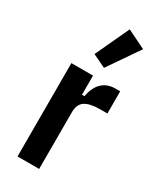

<svg xmlns="http://www.w3.org/2000/svg" viewBox="-205 -868 766 930"><g transform="rotate(30 178.5 -402.5)"><path d="M66 0V-522H187V-415H201Q210 -467 238.5 -494.5Q267 -522 313 -522H339V-398H299Q242 -398 214.5 -380Q187 -362 187 -317V0ZM214 -581 141 -616 229 -805 333 -754Z"/></g></svg>

Font: IBM Plex Sans Cond SmBld
Style: Regular
Weight: 600
Width: 3
Designer: Mike Abbink, Paul van der Laan, Pieter van Rosmalen
Foundry: Bold Monday
Version: Version 1.3